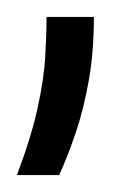

<svg xmlns="http://www.w3.org/2000/svg" viewBox="-29 -73 149 227"><path d="M-9 134Q8 89 15.5 54.5Q23 20 24.5 -6Q26 -32 26 -53H82Q82 -12 76 22Q70 56 60.5 84Q51 112 41 134Z"/></svg>

Font: Bricolage Grotesque SemiCondensed ExtraLight
Style: Regular
Weight: 250
Width: 4
Designer: Mathieu Triay
Foundry: Atelier Triay
Version: Version 1.000;gftools[0.9.30]